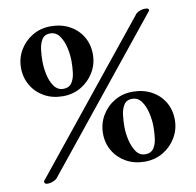

<svg xmlns="http://www.w3.org/2000/svg" viewBox="-75 -706 818 803"><g transform="rotate(-10 334.5 -305.0)"><path d="M190 -626Q235 -626 270 -607Q305 -588 324.5 -555Q344 -522 344 -480Q344 -439 323.5 -404.5Q303 -370 268.5 -349.5Q234 -329 191 -329Q146 -329 111.5 -348.5Q77 -368 57.5 -401.5Q38 -435 38 -476Q38 -517 58 -551Q78 -585 112.5 -605.5Q147 -626 190 -626ZM480 -297Q525 -297 560 -278Q595 -259 614.5 -226Q634 -193 634 -151Q634 -110 613.5 -75.5Q593 -41 558.5 -20.5Q524 0 481 0Q436 0 401.5 -19.5Q367 -39 347.5 -72Q328 -105 328 -146Q328 -187 348 -221.5Q368 -256 402.5 -276.5Q437 -297 480 -297ZM608 -620 104 5Q101 9 89 14.5Q77 20 64 20Q53 20 51.5 14Q50 8 50 8L554 -617Q560 -622 570 -626Q580 -630 593 -630Q608 -630 608 -620ZM473 -268Q449 -268 438 -250.5Q427 -233 424 -208Q421 -183 421 -159Q421 -131 428 -101Q435 -71 449.5 -50.5Q464 -30 488 -30Q512 -30 523.5 -47Q535 -64 538 -89Q541 -114 541 -137Q541 -166 534 -196.5Q527 -227 512 -247.5Q497 -268 473 -268ZM183 -597Q159 -597 148 -579.5Q137 -562 134 -537Q131 -512 131 -488Q131 -460 137.5 -430Q144 -400 159 -379.5Q174 -359 198 -359Q222 -359 233.5 -376Q245 -393 248 -418Q251 -443 251 -466Q251 -495 244 -525.5Q237 -556 222 -576.5Q207 -597 183 -597Z"/></g></svg>

Font: Amiri
Style: Bold
Weight: 700
Designer: Khaled Hosny
Version: Version 0.113